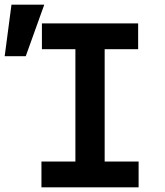

<svg xmlns="http://www.w3.org/2000/svg" viewBox="-84 -800 704 820"><path d="M93 0H508V-110H363V-590H506V-700H95V-590H238V-110H93ZM105 -780H-35L-64 -560H26Z"/></svg>

Font: CommitMonoV143 ExtLt
Style: Regular
Weight: 200
Monospace: yes
Designer: Eigil Nikolajsen
Foundry: Eigil Nikolajsen
Version: Version 1.143